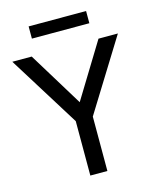

<svg xmlns="http://www.w3.org/2000/svg" viewBox="-137 -947 840 1033"><g transform="rotate(-15 283.0 -430.5)"><path d="M577 -700 331 -303V0H236V-303L-11 -700H97L283 -396L469 -700ZM123 -861H443V-793H123Z"/></g></svg>

Font: Cabin
Style: Regular
Weight: 400
Designer: Pablo Impallari
Foundry: Pablo Impallari. http://www.impallari.com Igino Marini. http://www.ikern.com
Version: Version 2.200